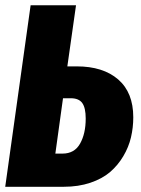

<svg xmlns="http://www.w3.org/2000/svg" viewBox="-20 -715 538 735"><path d="M273.9 -460.9Q374.5 -460.9 432.4 -410.9Q490.2 -360.8 490.2 -266.1Q490.2 -226.6 481.4 -189.2Q472.7 -151.9 452.1 -117.2Q431.6 -82.5 401.6 -56.6Q371.6 -30.8 325.9 -15.4Q280.3 0 224.1 0H0L97.2 -694.8H271L237.8 -460.9ZM219.2 -127Q265.1 -127 286.6 -165.3Q308.1 -203.6 308.1 -261.2Q308.1 -302.2 294.9 -320.6Q281.7 -338.9 251 -338.9H221.2L191.9 -127Z"/></svg>

Font: Fira Sans Compressed ExtraBold
Style: Italic
Weight: 800
Width: 3
Italic angle: -8°
Designer: Carrois Corporate & Edenspiekermann AG
Foundry: Carrois Corporate GbR & Edenspiekermann AG
Version: Version 4.203;PS 004.203;hotconv 1.0.88;makeotf.lib2.5.64775